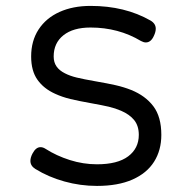

<svg xmlns="http://www.w3.org/2000/svg" viewBox="-20 -610 640 641"><path d="M482.4 -541.5Q500 -531.2 500 -514.2Q500 -503.4 493.7 -490.2Q483.9 -468.3 466.8 -468.3Q459.5 -468.3 450.7 -473.1Q375.5 -518.1 282.2 -518.1Q224.1 -518.1 191.7 -492.2Q159.2 -466.3 159.2 -421.4Q159.2 -401.9 168.7 -388.2Q178.2 -374.5 196.8 -365.2Q213.9 -356.4 236.1 -351.1Q258.3 -345.7 299.8 -338.4Q339.8 -331.5 366.7 -325.4Q393.6 -319.3 418 -309.6Q465.3 -290.5 491.9 -255.4Q518.6 -220.2 518.6 -159.7Q518.6 -108.4 494.4 -70.1Q470.2 -31.7 422.1 -10.5Q374 10.7 303.7 10.7Q248 10.7 194.8 -4.2Q141.6 -19 98.1 -45.9Q81.5 -56.2 81.5 -72.8Q81.5 -84 88.4 -97.2Q99.6 -118.7 115.2 -118.7Q123.5 -118.7 131.8 -113.3Q168.5 -89.8 213.1 -75.7Q257.8 -61.5 303.7 -61.5Q372.6 -61.5 408 -88.1Q443.4 -114.7 443.4 -159.7Q443.4 -189.9 428 -209Q412.6 -228 384.3 -240.2Q365.2 -248.5 343.3 -253.7Q321.3 -258.8 283.2 -265.6Q242.2 -272.9 214.8 -279.5Q187.5 -286.1 164.1 -296.9Q126 -314 105 -343.8Q84 -373.5 84 -421.4Q84 -473.6 108.9 -511.7Q133.8 -549.8 178.7 -570.1Q223.6 -590.3 282.2 -590.3Q397 -590.3 482.4 -541.5Z"/></svg>

Font: Courier Prime Code
Style: Regular
Weight: 400
Designer: Alan Dague-Greene
Foundry: Quote-Unquote Apps
Version: Version 3.0318